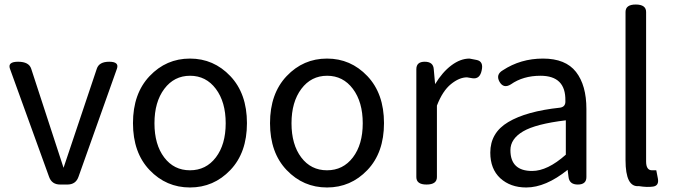

<svg xmlns="http://www.w3.org/2000/svg" viewBox="-20 -816 2979 849"><path d="M246 0Q209 0 197 -34L24 -512Q13 -543 60 -543Q108 -543 118 -512L261 -74L408 -512Q418 -543 463 -543Q508 -543 497 -512L327 -34Q315 0 278 0Z M998.5 -64Q925 13 820 13Q715 13 641.5 -64Q568 -141 568 -271.5Q568 -402 641.5 -479.5Q715 -557 820 -557Q925 -557 998.5 -479.5Q1072 -402 1072 -271.5Q1072 -141 998.5 -64ZM706 -120Q749 -63 820 -63Q891 -63 934.5 -120Q978 -177 978 -271Q978 -365 934.5 -423Q891 -481 820.5 -481Q750 -481 706.5 -423Q663 -365 663 -271Q663 -177 706 -120Z M1604.5 -64Q1531 13 1426 13Q1321 13 1247.5 -64Q1174 -141 1174 -271.5Q1174 -402 1247.5 -479.5Q1321 -557 1426 -557Q1531 -557 1604.5 -479.5Q1678 -402 1678 -271.5Q1678 -141 1604.5 -64ZM1312 -120Q1355 -63 1426 -63Q1497 -63 1540.5 -120Q1584 -177 1584 -271Q1584 -365 1540.5 -423Q1497 -481 1426.5 -481Q1356 -481 1312.5 -423Q1269 -365 1269 -271Q1269 -177 1312 -120Z M1866 0Q1821 0 1821 -33V-510Q1821 -543 1858 -543Q1896 -543 1898 -510L1904 -444Q1936 -497 1976 -527Q2016 -557 2056 -557L2087 -551Q2119 -545 2110 -505Q2102 -465 2069 -470L2045 -474Q2011 -474 1974 -444Q1937 -414 1912 -349V-33Q1912 0 1866 0Z M2307 13Q2237 13 2192 -28Q2148 -69 2148 -141Q2148 -229 2227 -276Q2307 -324 2457 -340Q2482 -344 2480 -371Q2482 -481 2370 -481Q2293 -481 2239 -443Q2207 -423 2189 -454Q2171 -486 2203 -505Q2282 -557 2381 -557Q2481 -557 2527 -498Q2573 -439 2573 -334V-33Q2573 0 2535 0Q2498 0 2494 -33L2490 -65Q2393 13 2307 13ZM2333 -60Q2401 -60 2482 -132V-284Q2349 -268 2293 -235Q2237 -202 2237 -152Q2237 -60 2333 -60Z M2868 9Q2842 13 2805 7Q2746 13 2746 -108V-763Q2746 -796 2791 -796Q2837 -796 2837 -763V-102Q2837 -63 2863 -63H2882L2889 -27Q2895 5 2868 9Z"/></svg>

Font: Swei Gothic CJK TC Regular
Style: Regular
Weight: 400
Version: Version 2.129